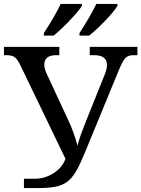

<svg xmlns="http://www.w3.org/2000/svg" viewBox="-20 -951 715 971"><path d="M101 0V-47H156Q206 -47 250.5 -75Q295 -103 311 -148L84 -619Q70 -649 56 -660.5Q42 -672 13 -672H0V-714H280V-672H264Q204 -672 204 -624Q204 -616 206 -607Q208 -598 212 -587L322 -350Q339 -315 351.5 -280Q364 -245 372 -214Q380 -246 391 -276Q402 -306 418 -346L512 -580Q521 -604 521 -623Q521 -672 455 -672H434V-714H675V-672H656Q637 -672 625 -665.5Q613 -659 603 -642.5Q593 -626 580 -594L411 -183Q387 -124 366.5 -88Q346 -52 321.5 -33Q297 -14 262 -7Q227 0 174 0ZM382 -784Q403 -816 427 -856.5Q451 -897 467 -931H574V-921Q564 -904 538.5 -875Q513 -846 483.5 -817.5Q454 -789 431 -771H382ZM202 -784Q223 -816 247 -856.5Q271 -897 287 -931H394V-921Q384 -904 358 -875Q332 -846 303 -817.5Q274 -789 251 -771H202Z"/></svg>

Font: NotoSerif-Regular
Style: Regular
Weight: 400
Designer: Monotype Design Team
Foundry: Monotype Imaging Inc.
Version: Version 2.007; ttfautohint (v1.8) -l 8 -r 50 -G 200 -x 14 -D